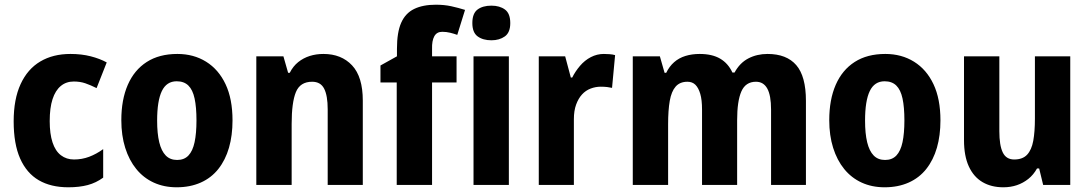

<svg xmlns="http://www.w3.org/2000/svg" viewBox="-20 -785 4626 815"><path d="M270 10Q196 10 144.5 -20Q93 -50 65.5 -112Q38 -174 38 -270Q38 -364 67.5 -428Q97 -492 151 -524Q205 -556 279 -556Q326 -556 365 -546Q404 -536 433 -520L390 -411Q364 -424 342 -431.5Q320 -439 293 -439Q261 -439 238 -420Q215 -401 203 -364Q191 -327 191 -271Q191 -217 203 -180.5Q215 -144 238.5 -126Q262 -108 294 -108Q328 -108 358.5 -119.5Q389 -131 418 -152V-31Q388 -9 352.5 0.5Q317 10 270 10Z M967 -274Q967 -210 952 -158Q937 -106 907 -68Q877 -30 832 -10Q787 10 730 10Q676 10 632.5 -10Q589 -30 558.5 -67.5Q528 -105 511.5 -157.5Q495 -210 495 -275Q495 -362 522.5 -425Q550 -488 603 -522Q656 -556 733 -556Q802 -556 855 -523Q908 -490 937.5 -427.5Q967 -365 967 -274ZM647 -273Q647 -218 656 -181Q665 -144 683.5 -125Q702 -106 732 -106Q762 -106 780 -125Q798 -144 806 -181.5Q814 -219 814 -274Q814 -330 806 -367Q798 -404 779.5 -422Q761 -440 730 -440Q687 -440 667 -398.5Q647 -357 647 -273Z M1353 -556Q1429 -556 1474.5 -507.5Q1520 -459 1520 -358V0H1371V-321Q1371 -379 1356 -408.5Q1341 -438 1305 -438Q1254 -438 1236 -394Q1218 -350 1218 -259V0H1068V-546H1183L1203 -476H1210Q1224 -504 1246 -521.5Q1268 -539 1295 -547.5Q1322 -556 1353 -556Z M1918 -435H1814V0H1664V-435H1595V-507L1665 -546V-578Q1665 -648 1683 -688.5Q1701 -729 1738 -747Q1775 -765 1830 -765Q1866 -765 1895.5 -758.5Q1925 -752 1954 -743L1921 -637Q1907 -642 1891 -646Q1875 -650 1857 -650Q1834 -650 1823.5 -631Q1813 -612 1814 -577V-546H1918ZM2140 -546V0H1990V-546ZM2066 -761Q2101 -761 2123.5 -744.5Q2146 -728 2146 -687Q2146 -647 2123 -630.5Q2100 -614 2066 -614Q2030 -614 2007.5 -630.5Q1985 -647 1985 -687Q1985 -728 2007 -744.5Q2029 -761 2066 -761Z M2543 -556Q2555 -556 2568 -555Q2581 -554 2591 -551L2578 -412Q2570 -414 2557.5 -415.5Q2545 -417 2530 -417Q2508 -417 2487 -409Q2466 -401 2450.5 -384Q2435 -367 2425.5 -341Q2416 -315 2416 -279V0H2267V-546H2379L2403 -456H2409Q2422 -482 2442 -505.5Q2462 -529 2488 -542.5Q2514 -556 2543 -556Z M3238 -556Q3319 -556 3360 -508.5Q3401 -461 3401 -357V0H3253V-320Q3253 -380 3237 -409Q3221 -438 3189 -438Q3145 -438 3127 -397Q3109 -356 3109 -275V0H2960V-320Q2960 -361 2952.5 -386.5Q2945 -412 2932 -425Q2919 -438 2898 -438Q2866 -438 2848 -417.5Q2830 -397 2823 -357Q2816 -317 2816 -258V0H2666V-546H2781L2801 -476H2808Q2821 -503 2841.5 -521Q2862 -539 2889.5 -547.5Q2917 -556 2950 -556Q3003 -556 3037 -536Q3071 -516 3089 -477H3098Q3120 -518 3156.5 -537Q3193 -556 3238 -556Z M3972 -274Q3972 -210 3957 -158Q3942 -106 3912 -68Q3882 -30 3837 -10Q3792 10 3735 10Q3681 10 3637.5 -10Q3594 -30 3563.5 -67.5Q3533 -105 3516.5 -157.5Q3500 -210 3500 -275Q3500 -362 3527.5 -425Q3555 -488 3608 -522Q3661 -556 3738 -556Q3807 -556 3860 -523Q3913 -490 3942.5 -427.5Q3972 -365 3972 -274ZM3652 -273Q3652 -218 3661 -181Q3670 -144 3688.5 -125Q3707 -106 3737 -106Q3767 -106 3785 -125Q3803 -144 3811 -181.5Q3819 -219 3819 -274Q3819 -330 3811 -367Q3803 -404 3784.5 -422Q3766 -440 3735 -440Q3692 -440 3672 -398.5Q3652 -357 3652 -273Z M4523 -546V0H4408L4391 -70H4382Q4367 -43 4345 -25.5Q4323 -8 4296.5 1Q4270 10 4239 10Q4188 10 4150.5 -12Q4113 -34 4092.5 -78.5Q4072 -123 4072 -190V-546H4222V-228Q4222 -168 4236.5 -138Q4251 -108 4285 -108Q4321 -108 4340 -128.5Q4359 -149 4366 -187.5Q4373 -226 4373 -282V-546Z"/></svg>

Font: Noto Sans Display SemiCondensed
Style: Regular
Weight: 400
Width: 4
Version: Version 2.003